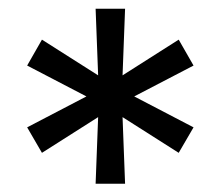

<svg xmlns="http://www.w3.org/2000/svg" viewBox="-20 -748 516 449"><path d="M203.6 -318.4 209.5 -474.1 78.1 -390.6 43.5 -450.2 182.1 -522.5 43.5 -594.7 78.1 -655.3 209.5 -571.8 203.6 -727.5H272.5L266.6 -571.8L397.9 -655.3L432.6 -594.7L293.9 -522.5L432.6 -450.2L397.9 -390.6L266.6 -474.1L272.5 -318.4Z"/></svg>

Font: Inter 28pt
Style: Regular
Weight: 400
Designer: Rasmus Andersson
Foundry: rsms
Version: Version 4.001;git-66647c0bb